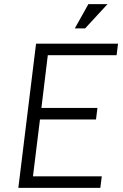

<svg xmlns="http://www.w3.org/2000/svg" viewBox="-20 -912 598 932"><path d="M69 0 155 -700H553L546 -644H212L181 -388H453L446 -332H174L140 -56H474L467 0ZM393 -774H343L409 -892H502Z"/></svg>

Font: Inclusive Sans Light
Style: Italic
Weight: 300
Italic angle: -7°
Designer: Olivia King
Foundry: Olivia King
Version: Version 2.004